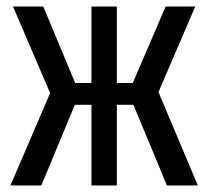

<svg xmlns="http://www.w3.org/2000/svg" viewBox="-20 -570 640 590"><path d="M12 0 134 -284 20 -550H113L211 -315H261V-550H339V-315H388L489 -550H580L467 -287L588 0H493L390 -248H339V0H261V-248H210L107 0Z"/></svg>

Font: JetBrainsMono NFM Medium
Style: Regular
Weight: 500
Monospace: yes
Designer: Philipp Nurullin, Konstantin Bulenkov
Foundry: JetBrains
Version: Version 2.304; ttfautohint (v1.8.4.7-5d5b);Nerd Fonts 3.3.0